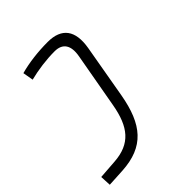

<svg xmlns="http://www.w3.org/2000/svg" viewBox="-212 -652 1010 1010"><g transform="rotate(-45 293.0 -147.0)"><path d="M14.2 234.4 113.3 229C282.2 219.2 357.4 129.9 390.1 -55.7L442.4 -354.5C461.9 -468.3 418 -527.8 314.5 -527.8C240.7 -527.8 167.5 -518.6 107.9 -502L118.2 -443.4C176.3 -458 242.7 -467.3 305.2 -467.3C364.7 -467.3 390.1 -429.2 377.4 -358.4L322.3 -49.8C297.9 88.4 242.2 157.2 118.7 166L11.2 173.8Z"/></g></svg>

Font: Cascadia Code NF Light
Style: Italic
Weight: 300
Italic angle: -10°
Monospace: yes
Designer: Aaron Bell
Foundry: Saja Typeworks
Version: Version 2404.023